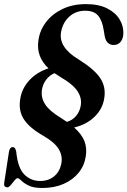

<svg xmlns="http://www.w3.org/2000/svg" viewBox="-31 -734 635 958"><path d="M180.5 204Q136 204 111.8 191.8Q87.5 179.5 75.5 167.2Q63.5 155 56.5 155Q50.5 155 41.5 166.2Q32.5 177.5 23 189Q13.5 200.5 6.5 200.5Q-14 200.5 -10 178L13.5 25Q17.5 0.5 31 0Q39 0 43 4.8Q47 9.5 50 23Q58 104.5 90.5 136.8Q123 169 169 169Q210.5 169 238.2 146.5Q266 124 274.5 85Q283 46.5 262.8 11.2Q242.5 -24 180 -59.5Q112.5 -99 86.5 -141.5Q60.5 -184 70 -240Q77.5 -292 115 -333Q152.5 -374 211 -393Q149 -451 160.5 -530.5Q166.5 -581 197.8 -622.5Q229 -664 280.2 -688.8Q331.5 -713.5 397.5 -713.5Q461.5 -713.5 503.5 -692.2Q545.5 -671 565.8 -637.2Q586 -603.5 584.5 -566Q583.5 -541 570.8 -525.2Q558 -509.5 536.5 -509.5Q499.5 -510 491.5 -553.5L486.5 -583.5Q479.5 -631 458.8 -655.8Q438 -680.5 394 -680.5Q347 -680.5 314.2 -650.5Q281.5 -620.5 273.5 -573Q260.5 -497.5 362 -437Q439.5 -388.5 468.8 -344.8Q498 -301 489.5 -246Q482 -191.5 441.2 -151.8Q400.5 -112 339 -98Q377.5 -63.5 390.5 -29.2Q403.5 5 397 46Q390 92.5 361.2 128Q332.5 163.5 286 183.8Q239.5 204 180.5 204ZM275.5 -144Q290 -134.5 302.5 -126Q329.5 -133.5 347.2 -153.8Q365 -174 371 -202Q379.5 -241 357.2 -276.8Q335 -312.5 267 -352Q253 -360.5 241 -369Q216.5 -358.5 200 -337.2Q183.5 -316 178.5 -288Q172 -247 194.8 -212.8Q217.5 -178.5 275.5 -144Z"/></svg>

Font: Fraunces 144pt Soft SemiBold
Style: Italic
Weight: 600
Italic angle: -16°
Version: Version 1.000;[b76b70a41]